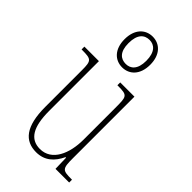

<svg xmlns="http://www.w3.org/2000/svg" viewBox="-253 -884 963 963"><g transform="rotate(45 229.0 -402.0)"><path d="M219 -596C270 -596 310 -634 310 -705C310 -776 270 -814 219 -814C168 -814 128 -776 128 -705C128 -634 168 -596 219 -596ZM220 -621C184 -621 156 -643 156 -705C156 -768 184 -791 220 -791C253 -791 282 -768 282 -705C282 -643 253 -621 220 -621ZM215 10C276 10 313 -26 337 -77H341L343 0H440V-20H438C372 -20 367 -24 367 -101V-536H266V-516H269C339 -516 339 -510 339 -426V-203C339 -104 301 -15 217 -15C147 -15 115 -70 115 -183V-536H12V-516H16C81 -516 87 -511 87 -443V-184C87 -44 135 10 215 10Z"/></g></svg>

Font: Noto Serif Devanagari ExtraCondensed Thin
Style: Regular
Weight: 100
Width: 2
Designer: Universal Thirst, Indian Type Foundry and the Monotype Design Team
Foundry: Monotype Imaging Inc.
Version: Version 2.004